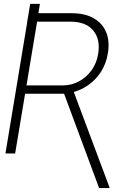

<svg xmlns="http://www.w3.org/2000/svg" viewBox="-20 -796 716 996"><path d="M120.1 -676.8 136.7 -775.9H187L170.9 -676.8ZM128.9 -727.5H351.1Q419.4 -727.5 465.3 -701.7Q511.2 -675.8 530.8 -628.7Q550.3 -581.5 539.1 -517.1Q530.8 -466.3 504.6 -424.8Q478.5 -383.3 438.7 -355.2Q398.9 -327.1 349.1 -314.9L334.5 -309.6H94.7L101.1 -353H306.2Q350.6 -353 389.4 -373.8Q428.2 -394.5 455.1 -431.6Q481.9 -468.8 489.3 -517.1Q501.5 -592.8 463.1 -638.4Q424.8 -684.1 343.8 -683.6H172.4L58.6 0H8.3ZM494.1 179.7 307.1 -324.2H360.8L547.9 175.8V179.7Z"/></svg>

Font: Inter 16pt ExtraLight
Style: Italic
Weight: 250
Italic angle: -9.3988°
Version: Version 4.001;git-66647c0bb